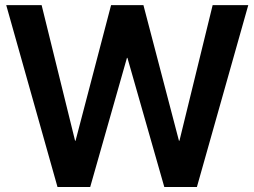

<svg xmlns="http://www.w3.org/2000/svg" viewBox="-20 -748 1018 768"><path d="M210 0 4.9 -727.5H146.5L280.3 -185.1H282.2L424.3 -727.5H553.7L695.8 -185.1H697.8L830.6 -727.5H973.1L767.6 0H637.2L489.7 -516.6H487.8L340.8 0Z"/></svg>

Font: Inter Display Semi Bold
Style: Regular
Weight: 600
Designer: Rasmus Andersson
Foundry: rsms
Version: Version 4.000;git-37864ae